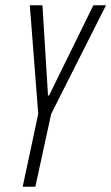

<svg xmlns="http://www.w3.org/2000/svg" viewBox="-20 -708 422 728"><path d="M66 0 125 -276 93 -688H141L162 -346H166L334 -688H382L174 -276L114 0Z"/></svg>

Font: Saira UltraCondensed Light
Style: Italic
Weight: 300
Width: 1
Italic angle: -12°
Designer: Hector Gatti with collaboration of the Omnibus-Type team
Foundry: Omnibus-Type
Version: Version 1.101